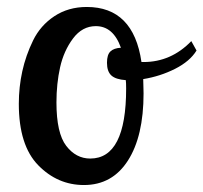

<svg xmlns="http://www.w3.org/2000/svg" viewBox="-20 -525 584 551"><path d="M34 -227Q34 -275 44 -320.5Q54 -366 75 -409Q96 -452 136 -478.5Q176 -505 229 -505Q363 -505 386 -347H392Q471 -347 529 -407L544 -380Q525 -349 482.5 -327.5Q440 -306 391 -298Q391 -292 391.5 -278Q392 -264 392 -257Q392 -134 347 -64Q302 6 221 6Q145 6 89.5 -51Q34 -108 34 -227ZM142 -231Q142 -143 170 -106.5Q198 -70 239 -70Q342 -70 342 -271Q342 -287 341 -295Q312 -297 299.5 -308.5Q287 -320 287 -345Q287 -368 297 -377.5Q307 -387 327 -388Q305 -450 255 -450Q216 -450 189.5 -414.5Q163 -379 152.5 -332Q142 -285 142 -231Z"/></svg>

Font: Lobster Two
Style: Regular
Weight: 400
Designer: Pablo Impallari
Foundry: Pablo Impallari. www.impallari.com
Version: Version 1.006